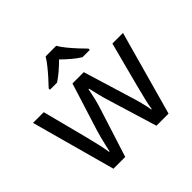

<svg xmlns="http://www.w3.org/2000/svg" viewBox="-184 -960 1153 1153"><g transform="rotate(-45 393.0 -383.5)"><path d="M431 -303Q418 -344 408.5 -383.5Q399 -423 394 -445H390Q386 -423 377 -383.5Q368 -344 354 -302L258 -1H158L11 -537H102L176 -251Q187 -208 197 -164Q207 -120 211 -91H215Q219 -108 224.5 -133Q230 -158 237 -185.5Q244 -213 251 -235L346 -537H442L534 -235Q545 -201 555.5 -161Q566 -121 570 -92H574Q577 -117 587.5 -161Q598 -205 610 -251L685 -537H775L626 -1H523ZM437 -766Q449 -744 471.5 -716.5Q494 -689 518.5 -662.5Q543 -636 562 -617V-606H500Q474 -622 446 -645.5Q418 -669 391 -696Q364 -669 337 -646Q310 -623 284 -606H224V-617Q243 -637 266.5 -663Q290 -689 312 -716.5Q334 -744 347 -766Z"/></g></svg>

Font: Noto Sans Khudawadi
Style: Regular
Weight: 400
Designer: Monotype Design Team
Foundry: Monotype Imaging Inc.
Version: Version 2.003; ttfautohint (v1.8.4.7-5d5b)